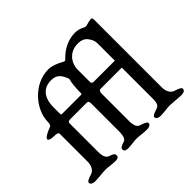

<svg xmlns="http://www.w3.org/2000/svg" viewBox="-156 -900 1112 1112"><g transform="rotate(-45 400.5 -344.0)"><path d="M180 -426V-473C180 -552 219 -593 279 -593C319 -593 339 -578 357 -535C361 -526 362 -524 358 -511C356 -506 350 -472 350 -420C350 -412 354 -410 333 -410H193C185 -410 180 -406 180 -426ZM622 -412H455C442 -412 433 -413 433 -428V-525C433 -584 473 -634 541 -634C570 -634 591 -623 602 -607C617 -586 622 -574 622 -550ZM575 -690C525 -690 481 -671 444 -639C423 -621 421 -615 416 -615C411 -615 396 -624 384 -630C354 -644 332 -649 313 -649C195 -649 97 -536 97 -435C97 -424 95 -410 84 -406C57 -396 23 -380 23 -366C23 -356 46 -352 55 -352C92 -352 97 -346 97 -338V-108C97 -83 86 -52 59 -44C32 -36 15 -28 15 -18C15 -8 24 2 50 2C72 2 118 -4 138 -4C154 -4 191 2 213 2C239 2 242 -8 242 -18C242 -28 236 -36 209 -44C194 -49 180 -61 180 -108V-332C180 -346 178 -355 204 -355H334C344 -355 350 -352 350 -332V-108C350 -83 347 -50 328 -44C301 -36 289 -28 289 -18C289 -8 293 2 319 2C341 2 374 -4 391 -4C407 -4 448 2 470 2C496 2 505 -8 505 -18C505 -28 488 -36 461 -44C441 -50 433 -71 433 -108V-332C433 -346 437 -355 449 -355H622V-108C622 -83 623 -52 596 -44C569 -36 552 -28 552 -18C552 -8 561 2 587 2C609 2 644 -4 664 -4C680 -4 730 2 752 2C778 2 786 -8 786 -18C786 -28 770 -36 743 -44C716 -52 705 -83 705 -108V-654C705 -673 705 -681 693 -681C688 -681 669 -677 648 -671C643 -670 636 -672 632 -674C614 -684 593 -690 575 -690Z"/></g></svg>

Font: EB Garamond SC 08
Style: Regular
Weight: 400
Version: Version 0.016